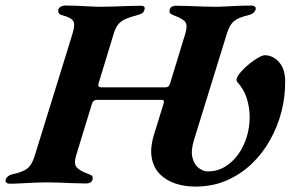

<svg xmlns="http://www.w3.org/2000/svg" viewBox="-62 -675 1073 709"><path d="M659 14Q619.2 14 585 2.5Q550.9 -9 527.8 -32.5Q504.8 -56.1 498.2 -92.9Q491.6 -129.8 507.5 -180.5L541.1 -289.5Q543.9 -297 543 -301.6Q542 -306.2 534.5 -306.2H296.6Q281.7 -306.2 277.1 -290.3L218.6 -99.4Q210.2 -70.9 220.6 -57.8Q231 -44.8 265.1 -32.2Q274.4 -29.2 278.1 -25.2Q281.9 -21.2 279.4 -11.7Q277.8 -4.9 271.7 -1.2Q265.5 2.5 256.8 2.5Q235.1 2.5 208.9 1.4Q182.6 0.4 157.4 -0.6Q132.1 -1.6 111.9 -1.6Q91.9 -1.6 67.3 -0.6Q42.6 0.4 18.1 1.9Q-6.4 3.4 -26.5 3.4Q-33.6 3.4 -38.3 -0.4Q-43 -4.1 -41.3 -10.9Q-36.4 -27 -13.5 -32.2Q22.7 -40 39 -52.7Q55.3 -65.5 65.5 -97.4L205.9 -551Q216.1 -583.5 208.6 -596.8Q201.1 -610.1 168.1 -618.7Q158.8 -620.9 155.2 -626.3Q151.5 -631.7 153.9 -640.4Q155.6 -647.2 163.3 -650.9Q171.1 -654.6 178.2 -654.6Q200.7 -654.6 224.2 -653.6Q247.6 -652.6 269.8 -651.3Q292.1 -650 311.7 -650Q331.6 -650 357.2 -650.9Q382.8 -651.8 409.7 -652.8Q436.6 -653.8 458.3 -653.8Q475.7 -653.8 471.6 -639.5Q469.2 -630.1 462.5 -625.9Q455.7 -621.7 443.7 -618.7Q414.7 -611.4 398.2 -603.2Q381.6 -594.9 372.7 -582.5Q363.8 -570.2 357.8 -550.2L301.8 -366.3Q298.1 -352.4 312.6 -352.4H548.7Q562.1 -352.4 566.1 -366.8L622.2 -550.4Q631 -579.8 623.1 -592.5Q615.2 -605.2 578.9 -618.7Q570.5 -621.7 566.4 -625.9Q562.3 -630.1 564.8 -639.5Q566.4 -647.2 572.9 -650.5Q579.5 -653.8 587.4 -653.8Q609.1 -653.8 635.3 -652.8Q661.6 -651.8 687.2 -650.9Q712.7 -650 732.1 -650Q751.6 -650 774.1 -651.3Q796.6 -652.6 820.6 -653.6Q844.6 -654.6 867.1 -654.6Q874.2 -654.6 879 -650.9Q883.7 -647.2 882.1 -640.4Q877.2 -623.9 854.1 -618.7Q817.1 -610.1 801.4 -596.4Q785.7 -582.6 775.9 -551.2L654.3 -158Q642 -117.9 648.9 -92Q655.8 -66.2 672.5 -54.1Q689.3 -42 705.5 -42Q740.2 -42 768.6 -59.2Q796.9 -76.3 817.5 -104.8Q838 -133.3 849 -169.2Q860 -205.1 860 -241.6Q860 -277 849.7 -310.7Q839.3 -344.4 815.1 -371.1Q809.6 -376.6 812.4 -385.4Q815.2 -395.9 828.5 -410.6Q841.7 -425.4 858.6 -439.1Q875.5 -452.8 891.5 -461.9Q907.4 -471 915.7 -471Q946.3 -471 969.5 -444.4Q992.6 -417.7 990.9 -367.7Q991.1 -316.8 977.4 -263Q963.6 -209.2 936.3 -159.6Q908.9 -110 868.6 -71.1Q828.2 -32.2 775.9 -9.1Q723.5 14 659 14Z"/></svg>

Font: EB Garamond
Style: Italic
Weight: 400
Italic angle: -17.2°
Designer: Georg Duffner and Octavio Pardo
Foundry: Georg Duffner
Version: Version 1.001